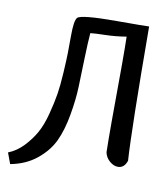

<svg xmlns="http://www.w3.org/2000/svg" viewBox="-152 -578 636 727"><g transform="rotate(10 166.0 -215.0)"><path d="M-64.5 87.9 -80.1 45.9Q-47.9 33.2 -22 5.9Q3.9 -21.5 20.5 -51.3Q37.1 -81.1 48.8 -126Q60.5 -170.9 65.9 -204.6Q71.3 -238.3 74.2 -288.1Q77.1 -337.9 77.6 -362.8Q78.1 -387.7 78.1 -429.7Q78.1 -489.3 88.9 -501Q102.5 -515.6 240.2 -515.6Q348.6 -515.6 363.3 -516.6Q365.2 -120.1 373 -2Q363.3 27.3 338.9 27.3Q322.3 27.3 306.6 13.7Q291 0 287.1 -19.5Q286.1 -57.6 286.1 -132.8Q286.1 -169.9 286.6 -245.1Q287.1 -320.3 287.1 -358.4Q287.1 -428.7 286.1 -463.9Q245.1 -457 205.1 -456.1Q165 -455.1 148.4 -453.1Q145.5 -420.9 143.6 -357.4Q141.6 -293.9 140.1 -245.6Q138.7 -197.3 127.9 -136.2Q117.2 -75.2 97.2 -32.7Q77.1 9.8 35.6 43.5Q-5.9 77.1 -64.5 87.9Z"/></g></svg>

Font: Neucha
Style: Regular
Weight: 400
Designer: Jovanny Lemonad
Foundry: Jovanny Lemonad
Version: Version 001.001